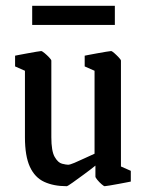

<svg xmlns="http://www.w3.org/2000/svg" viewBox="-20 -633 505 662"><path d="M210 9Q165 9 132.5 -6Q100 -21 83 -58Q66 -95 66 -160V-389L32 -404V-441Q32 -441 44.5 -443.5Q57 -446 74 -449Q91 -452 105 -454.5Q119 -457 122 -457Q125 -457 133.5 -450Q142 -443 149.5 -435Q157 -427 157 -424V-160Q157 -112 168.5 -92Q180 -72 194 -68.5Q208 -65 215 -65Q221 -65 236.5 -71.5Q252 -78 271 -87Q290 -96 306 -103V-389L272 -404V-441Q272 -441 284.5 -443.5Q297 -446 314 -449Q331 -452 345.5 -454.5Q360 -457 363 -457Q366 -457 374 -450Q382 -443 389.5 -435Q397 -427 397 -424V-59L431 -44V-7Q431 -7 418.5 -4.5Q406 -2 389.5 1Q373 4 358.5 6.5Q344 9 341 9Q338 9 330 2Q322 -5 315.5 -13Q309 -21 309 -24V-62Q293 -49 270.5 -32.5Q248 -16 230.5 -3.5Q213 9 210 9ZM91 -547V-613H376V-547Z"/></svg>

Font: Grenze Gotisch
Style: Regular
Weight: 400
Designer: Renata Polastri
Foundry: Omnibus-Type
Version: Version 1.001